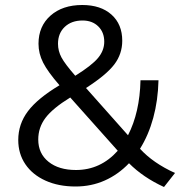

<svg xmlns="http://www.w3.org/2000/svg" viewBox="-20 -739 720 768"><path d="M680 -47 636 9Q553 -29 496 -86Q453 -41 399 -17Q345 7 282 7Q214 7 162 -16.5Q110 -40 81.5 -82Q53 -124 53 -179Q53 -243 92 -294.5Q131 -346 218 -398Q171 -452 152.5 -488.5Q134 -525 134 -564Q134 -634 182 -676.5Q230 -719 309 -719Q383 -719 426 -680.5Q469 -642 469 -576Q469 -523 437 -481Q405 -439 324 -387L492 -198Q539 -289 542 -418H614Q612 -337 593 -267.5Q574 -198 540 -144Q592 -87 680 -47ZM212 -564Q212 -535 226 -509Q240 -483 281 -436Q347 -477 372 -507Q397 -537 397 -572Q397 -610 373 -633.5Q349 -657 310 -657Q266 -657 239 -631.5Q212 -606 212 -564ZM451 -136 261 -349Q191 -306 162 -267.5Q133 -229 133 -181Q133 -125 174 -92Q215 -59 284 -59Q382 -59 451 -136Z"/></svg>

Font: Muli
Style: Regular
Weight: 400
Designer: Vernon Adams
Foundry: Vernon Adams
Version: Version 2.000